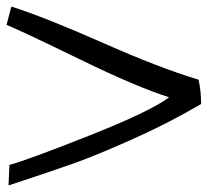

<svg xmlns="http://www.w3.org/2000/svg" viewBox="-20 -563 633 585"><path d="M5.9 2 8.8 -60.5Q63.5 -75.2 252 -149.9Q440.4 -224.6 495.1 -266.6Q396.5 -297.9 225.1 -381.3Q53.7 -464.8 0 -487.3L14.6 -543Q116.2 -510.7 293 -432.6Q469.7 -354.5 585 -320.3Q592.8 -285.2 592.8 -246.1Q491.2 -186.5 382.3 -138.2Q273.4 -89.8 209.5 -66.9Q145.5 -43.9 5.9 2Z"/></svg>

Font: Neucha
Style: Regular
Weight: 400
Designer: Jovanny Lemonad
Foundry: Jovanny Lemonad
Version: Version 001.001